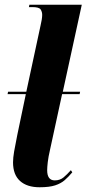

<svg xmlns="http://www.w3.org/2000/svg" viewBox="-20 -780 365 810"><path d="M147 10Q94 10 64.5 -16.5Q35 -43 35 -95Q35 -114 39.5 -140.5Q44 -167 53 -211L89 -383H12L14 -393H91L151 -672Q154 -684 156 -696.5Q158 -709 158 -717Q158 -730 151.5 -740Q145 -750 117 -750H102L104 -760H325L245 -393H318L316 -383H242L191 -148Q184 -118 181.5 -96Q179 -74 179 -62Q179 -19 211 -19Q233 -19 248 -31.5Q263 -44 279 -62L285 -53Q269 -34 253 -20Q237 -6 212.5 2Q188 10 147 10Z"/></svg>

Font: Noto Serif Display ExtraCondensed ExtraBold
Style: Italic
Weight: 800
Width: 2
Italic angle: -12°
Designer: Monotype Design Team
Foundry: Monotype Imaging Inc.
Version: Version 2.009